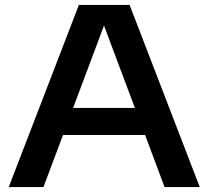

<svg xmlns="http://www.w3.org/2000/svg" viewBox="-20 -760 847 780"><path d="M648.5 0 569.5 -211.5H236L156.5 0H15.5L300.5 -740H506.5L791.5 0ZM277 -321.5H528L402.5 -656Z"/></svg>

Font: Encode Sans Expanded SemiBold
Style: Regular
Weight: 600
Width: 7
Designer: Multiple Designers
Foundry: Impallari Type
Version: Version 2.000